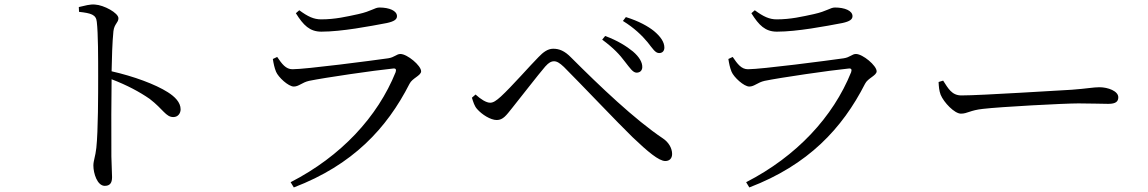

<svg xmlns="http://www.w3.org/2000/svg" viewBox="-20 -777 5040 843"><path d="M327 -725C380 -719 402 -713 405 -681C411 -631 411 -522 411 -442C411 -366 411 -202 403 -128C399 -90 390 -72 390 -50C390 -16 407 39 440 39C462 39 472 27 472 1C472 -16 470 -46 469 -90C468 -196 469 -360 470 -429C538 -403 592 -374 637 -343C697 -297 708 -263 741 -263C762 -263 773 -280 773 -297C773 -328 747 -353 717 -372C662 -407 567 -442 470 -464C471 -519 473 -592 478 -640C482 -673 500 -677 500 -697C500 -720 436 -755 397 -757C375 -759 352 -752 326 -746Z M1192 -462C1202 -438 1246 -397 1270 -397C1292 -397 1306 -415 1337 -422C1405 -436 1624 -468 1705 -476C1718 -478 1721 -472 1717 -460C1638 -264 1478 -91 1256 23L1270 46C1529 -53 1678 -213 1778 -409C1790 -434 1829 -445 1829 -464C1829 -489 1768 -540 1738 -540C1721 -540 1712 -525 1684 -521C1614 -511 1323 -473 1264 -473C1235 -473 1218 -496 1197 -527L1178 -518C1181 -498 1185 -479 1192 -462ZM1723 -706C1723 -730 1689 -744 1646 -744C1625 -744 1612 -728 1553 -715C1502 -704 1452 -692 1390 -692C1358 -692 1332 -704 1294 -732L1279 -719C1312 -666 1340 -638 1391 -638C1480 -638 1605 -662 1679 -676C1711 -683 1723 -692 1723 -706Z M2775 -458C2789 -458 2799 -466 2800 -481C2801 -503 2787 -527 2759 -551C2732 -573 2692 -599 2637 -619L2624 -603C2674 -566 2701 -537 2724 -506C2746 -478 2759 -458 2775 -458ZM2874 -544C2889 -544 2897 -554 2897 -568C2897 -592 2881 -616 2851 -641C2826 -661 2786 -684 2728 -702L2715 -685C2764 -655 2799 -621 2823 -592C2846 -563 2857 -544 2874 -544ZM2075 -298C2096 -274 2134 -250 2161 -250C2189 -250 2203 -271 2228 -302C2265 -348 2343 -449 2374 -485C2390 -503 2401 -508 2412 -508C2425 -508 2437 -501 2456 -483C2532 -407 2694 -236 2757 -175C2824 -111 2873 -70 2901 -70C2920 -70 2931 -82 2931 -101C2931 -127 2915 -153 2891 -169C2767 -252 2614 -398 2488 -524C2459 -554 2435 -563 2409 -563C2385 -563 2365 -548 2344 -526C2310 -492 2225 -395 2179 -353C2159 -335 2146 -326 2132 -326C2115 -326 2091 -341 2068 -362L2052 -348C2058 -329 2063 -311 2075 -298Z M3192 -462C3202 -438 3246 -397 3270 -397C3292 -397 3306 -415 3337 -422C3405 -436 3624 -468 3705 -476C3718 -478 3721 -472 3717 -460C3638 -264 3478 -91 3256 23L3270 46C3529 -53 3678 -213 3778 -409C3790 -434 3829 -445 3829 -464C3829 -489 3768 -540 3738 -540C3721 -540 3712 -525 3684 -521C3614 -511 3323 -473 3264 -473C3235 -473 3218 -496 3197 -527L3178 -518C3181 -498 3185 -479 3192 -462ZM3723 -706C3723 -730 3689 -744 3646 -744C3625 -744 3612 -728 3553 -715C3502 -704 3452 -692 3390 -692C3358 -692 3332 -704 3294 -732L3279 -719C3312 -666 3340 -638 3391 -638C3480 -638 3605 -662 3679 -676C3711 -683 3723 -692 3723 -706Z M4101 -417C4102 -397 4103 -380 4110 -361C4124 -327 4171 -278 4199 -278C4228 -278 4239 -293 4296 -299C4371 -308 4652 -323 4715 -323C4776 -323 4811 -321 4846 -321C4880 -321 4890 -332 4890 -350C4890 -377 4845 -394 4807 -394C4781 -394 4753 -388 4686 -383C4640 -381 4290 -358 4201 -358C4159 -358 4143 -389 4121 -423Z"/></svg>

Font: Noto Serif CJK JP
Style: Regular
Weight: 400
Designer: Ryoko NISHIZUKA 西塚涼子 (kana & ideographs); Frank Grießhammer (Latin, Greek & Cyrillic); Wenlong ZHANG 张文龙 (bopomofo); San
Foundry: Adobe Systems Incorporated
Version: Version 1.000;PS 1;hotconv 16.6.53;makeotf.lib2.5.65590